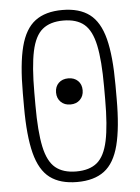

<svg xmlns="http://www.w3.org/2000/svg" viewBox="-53 -782 607 834"><g transform="rotate(-5 250.0 -365.0)"><path d="M250 -328Q224 -328 208 -344Q192 -360 192 -385Q192 -411 208 -426.5Q224 -442 250 -442Q276 -442 292 -426.5Q308 -411 308 -385Q308 -360 292 -344Q276 -328 250 -328ZM250 10Q176 10 131.5 -23.5Q87 -57 67.5 -133Q48 -209 48 -335V-395Q48 -522 67.5 -597.5Q87 -673 131.5 -706.5Q176 -740 250 -740Q324 -740 368.5 -706.5Q413 -673 432.5 -597.5Q452 -522 452 -395V-335Q452 -209 432.5 -133Q413 -57 368.5 -23.5Q324 10 250 10ZM250 -36Q308 -36 341 -63.5Q374 -91 388 -157Q402 -223 402 -337V-393Q402 -507 388 -573Q374 -639 341 -666.5Q308 -694 250 -694Q193 -694 159.5 -666.5Q126 -639 112 -573Q98 -507 98 -393V-337Q98 -223 112 -157Q126 -91 159.5 -63.5Q193 -36 250 -36Z"/></g></svg>

Font: M PLUS 1 Code Light
Style: Regular
Weight: 300
Designer: Coji Morishita
Foundry: UNDERFOREST DESIGN
Version: Version 1.002